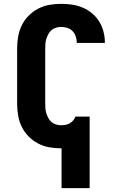

<svg xmlns="http://www.w3.org/2000/svg" viewBox="-20 -763 640 998"><path d="M300 215V8H297Q266 8 235.5 2.5Q205 -3 177.5 -17.5Q150 -32 128 -54.5Q106 -77 92.5 -105Q79 -133 74 -164Q69 -195 69 -226V-509Q69 -540 74 -571Q79 -602 92.5 -630Q106 -658 128 -680.5Q150 -703 177.5 -717.5Q205 -732 235.5 -737.5Q266 -743 297 -743Q326 -743 354 -739Q382 -735 408.5 -724Q435 -713 457.5 -694.5Q480 -676 495 -652Q510 -628 517.5 -600Q525 -572 525 -544V-540H379V-542Q379 -558 373.5 -574Q368 -590 357 -601.5Q346 -613 330 -618Q314 -623 297 -623Q284 -623 271 -619Q258 -615 248 -606.5Q238 -598 231.5 -586Q225 -574 221 -561.5Q217 -549 216 -536Q215 -523 215 -509V-226Q215 -212 216 -199Q217 -186 221 -173.5Q225 -161 231.5 -149Q238 -137 248 -128.5Q258 -120 271 -116Q284 -112 297 -112Q309 -112 320.5 -114Q332 -116 342.5 -122Q353 -128 360.5 -137Q368 -146 372 -157H446V215Z"/></svg>

Font: Iosevka Aile Heavy
Style: Regular
Weight: 900
Designer: Belleve Invis
Foundry: Belleve Invis
Version: Version 31.1.0; ttfautohint (v1.8.4)